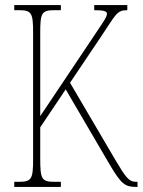

<svg xmlns="http://www.w3.org/2000/svg" viewBox="-20 -734 560 754"><path d="M36 0H219V-20H194C143 -20 138 -31 138 -112V-234L238 -383L410 -89C456 -11 471 0 514 0H520V-20H515C486 -20 474 -37 433 -106L255 -409L376 -589C435 -676 437 -694 480 -694V-714H350V-694C387 -694 400 -690 400 -680C400 -667 387 -650 345 -587L138 -278V-607C138 -683 144 -694 194 -694H219V-714H36V-694H54C104 -694 110 -683 110 -607V-108C110 -31 104 -20 54 -20H36Z"/></svg>

Font: Noto Serif Sinhala ExtraCondensed Thin
Style: Regular
Weight: 100
Width: 2
Designer: Jelle Bosma - Monotype Design Team
Foundry: Monotype Imaging Inc.
Version: Version 2.007